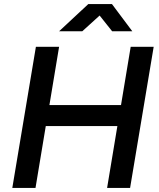

<svg xmlns="http://www.w3.org/2000/svg" viewBox="-20 -932 790 952"><path d="M158 -700H273L225 -411H580L628 -700H742L625 0H511L562 -307H207L156 0H41ZM418 -912H535L636 -777H536L474 -855L388 -777H273Z"/></svg>

Font: Oak Sans Semibold
Style: Italic
Weight: 600
Italic angle: -9.49998°
Foundry: Erik Kennedy, Walven
Version: Version 1.000